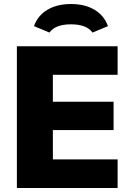

<svg xmlns="http://www.w3.org/2000/svg" viewBox="-20 -935 637 955"><path d="M64 0V-705H565V-563H243V-429H545V-288H243V-142H565V0ZM517 -805 440 -773Q411 -814 333 -814Q255 -814 226 -773L149 -805Q168 -858 216 -886.5Q264 -915 333 -915Q402 -915 450 -886.5Q498 -858 517 -805Z"/></svg>

Font: wassup Sans
Style: Black
Weight: 900
Version: Version 2.001